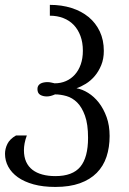

<svg xmlns="http://www.w3.org/2000/svg" viewBox="-55 -549 522 778"><path d="M280.8 -343.3Q280.8 -377 271 -403.3Q261.2 -429.7 243.7 -448Q226.1 -466.3 201.4 -475.8Q176.8 -485.4 147 -485.4V-529.3Q194.8 -529.3 234.9 -516.6Q274.9 -503.9 304 -480Q333 -456.1 349.4 -421.4Q365.7 -386.7 365.7 -342.8Q365.7 -310.5 355.2 -284.9Q344.7 -259.3 328.6 -240.5Q312.5 -221.7 292.7 -209.5Q272.9 -197.3 254.9 -191.4Q278.3 -187.5 302.2 -172.6Q326.2 -157.7 345.5 -133.1Q364.7 -108.4 377 -74.5Q389.2 -40.5 389.2 2Q389.2 48.3 376.5 86.4Q363.8 124.5 336.9 151.6Q310.1 178.7 268.6 193.6Q227.1 208.5 169.4 208.5Q119.1 208.5 81.1 198Q43 187.5 17.3 169.2Q-8.3 150.9 -21.5 126.5Q-34.7 102.1 -34.7 74.2Q-34.7 53.7 -24.9 33.9Q-15.1 14.2 9.8 0H53.7Q47.4 17.1 44.7 31.7Q42 46.4 42 59.6Q42 86.9 51 106.7Q60.1 126.5 76.7 139.2Q93.3 151.9 116.7 158.2Q140.1 164.6 169.4 164.6Q239.3 164.6 270.5 126.7Q301.8 88.9 301.8 9.3Q301.8 -45.9 289.3 -80.3Q276.9 -114.7 257.6 -133.8Q238.3 -152.8 214.4 -159.7Q190.4 -166.5 168 -166.5Q159.2 -162.6 150.9 -160.4Q142.6 -158.2 134.8 -158.2Q119.1 -158.2 107.9 -164.8Q96.7 -171.4 96.7 -188.5Q96.7 -196.3 100.1 -201.7Q103.5 -207 109.1 -210.2Q114.7 -213.4 122.1 -214.8Q129.4 -216.3 137.2 -216.3Q145 -216.3 152.3 -214.6Q159.7 -212.9 166.5 -211.4Q191.4 -211.4 212.2 -220.5Q232.9 -229.5 248.3 -246.6Q263.7 -263.7 272.2 -288.1Q280.8 -312.5 280.8 -343.3Z"/></svg>

Font: Arian AMU Serif
Style: Regular
Weight: 400
Designer: Ruben Hakobyan (Tarumian)
Foundry: Ruben Hakobyan (Tarumian)
Version: Version 1.002